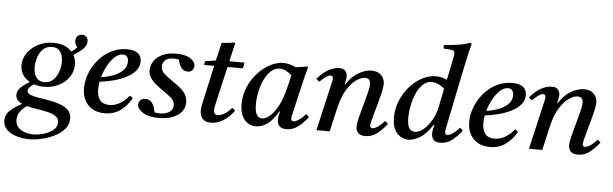

<svg xmlns="http://www.w3.org/2000/svg" viewBox="-86 -967 4590 1437"><g transform="rotate(5 2209.0 -248.5)"><path d="M168 255Q122 255 76.5 242Q31 229 1 201.5Q-29 174 -29 132Q-29 85 7.5 53Q44 21 93 -4Q71 -14 57.5 -29.5Q44 -45 44 -68Q44 -96 66 -120Q88 -144 136 -172Q103 -190 83 -221Q63 -252 63 -293Q63 -344 93.5 -386.5Q124 -429 175 -454.5Q226 -480 287 -480Q376 -480 425 -427Q453 -443 467 -463Q448 -483 448 -510Q448 -530 460.5 -544.5Q473 -559 495 -559Q513 -559 526.5 -547.5Q540 -536 540 -513Q540 -482 513.5 -456Q487 -430 443 -403Q461 -371 461 -331Q461 -279 432 -237Q403 -195 354 -170.5Q305 -146 244 -146Q203 -146 168 -158Q148 -145 136.5 -131.5Q125 -118 125 -106Q125 -87 149.5 -77Q174 -67 212 -61Q250 -55 293 -47.5Q336 -40 374 -26.5Q412 -13 436.5 11Q461 35 461 75Q461 118 432.5 152Q404 186 359 208.5Q314 231 263.5 243Q213 255 168 255ZM131 9Q97 32 79 58.5Q61 85 61 117Q61 152 81 174Q101 196 132 206Q163 216 196 216Q235 216 276 203.5Q317 191 345 167.5Q373 144 373 111Q373 81 349.5 65Q326 49 288.5 40Q251 31 209.5 25Q168 19 131 9ZM244 -181Q276 -181 298.5 -197Q321 -213 335 -238Q349 -263 355.5 -291Q362 -319 362 -343Q362 -365 355.5 -389.5Q349 -414 331 -431Q313 -448 278 -448Q246 -448 223.5 -432Q201 -416 187.5 -391Q174 -366 168 -338.5Q162 -311 162 -287Q162 -263 169 -238.5Q176 -214 194 -197.5Q212 -181 244 -181Z M949 -398Q949 -359 924 -328.5Q899 -298 856.5 -276Q814 -254 762 -240Q710 -226 656 -220Q650 -189 650 -162Q650 -112 672 -82.5Q694 -53 743 -53Q786 -53 824 -76Q862 -99 891 -136Q907 -127 914 -117Q880 -59 831 -23.5Q782 12 714 12Q635 12 589.5 -35.5Q544 -83 544 -163Q544 -219 566 -275Q588 -331 627.5 -377.5Q667 -424 721.5 -452Q776 -480 840 -480Q896 -480 922.5 -458Q949 -436 949 -398ZM664 -255Q711 -261 754.5 -277.5Q798 -294 826 -321.5Q854 -349 854 -389Q854 -411 844 -424.5Q834 -438 812 -438Q781 -438 752 -411.5Q723 -385 700 -343Q677 -301 664 -255Z M1121 12Q1042 12 1000 -16Q958 -44 958 -75Q958 -92 971 -107Q984 -122 1009 -122Q1034 -122 1049.5 -108Q1065 -94 1073.5 -72Q1082 -50 1085 -28Q1096 -25 1106.5 -24Q1117 -23 1127 -23Q1168 -23 1196 -40.5Q1224 -58 1224 -93Q1224 -124 1200 -145.5Q1176 -167 1130 -198Q1103 -217 1078 -237.5Q1053 -258 1037 -283Q1021 -308 1021 -339Q1021 -371 1040.5 -403.5Q1060 -436 1102 -457.5Q1144 -479 1209 -479Q1281 -479 1317 -454Q1353 -429 1353 -400Q1353 -385 1342.5 -369Q1332 -353 1306 -353Q1273 -353 1255.5 -379.5Q1238 -406 1234 -436Q1213 -441 1192 -441Q1152 -441 1131 -422.5Q1110 -404 1110 -375Q1110 -344 1134.5 -321.5Q1159 -299 1206 -267Q1233 -249 1258 -228.5Q1283 -208 1299 -182.5Q1315 -157 1315 -122Q1315 -80 1290 -50Q1265 -20 1221 -4Q1177 12 1121 12Z M1715 -413H1600L1537 -139Q1528 -100 1528 -83Q1528 -67 1535 -57.5Q1542 -48 1560 -48Q1581 -48 1610 -65.5Q1639 -83 1662 -112Q1675 -103 1685 -92Q1650 -43 1605 -15Q1560 13 1512 13Q1480 13 1461.5 0Q1443 -13 1436 -31.5Q1429 -50 1429 -66Q1429 -77 1431 -93Q1433 -109 1438 -132L1500 -413H1425Q1425 -421 1426 -428Q1427 -435 1430 -442L1509 -454Q1516 -483 1524.5 -519.5Q1533 -556 1540 -589Q1564 -591 1589.5 -593.5Q1615 -596 1639 -600L1642 -596Q1635 -566 1628 -535.5Q1621 -505 1610 -457H1723Q1723 -445 1721 -434.5Q1719 -424 1715 -413Z M1850 11Q1819 11 1791 -5.5Q1763 -22 1746 -57Q1729 -92 1729 -147Q1729 -215 1755 -275Q1781 -335 1823 -381Q1865 -427 1915.5 -453.5Q1966 -480 2015 -480Q2034 -480 2058 -474.5Q2082 -469 2108 -456Q2129 -459 2151.5 -462Q2174 -465 2198 -469L2201 -465Q2189 -423 2180 -385.5Q2171 -348 2162 -309L2116 -111Q2115 -104 2112 -93Q2109 -82 2109 -72Q2109 -63 2113 -57Q2117 -51 2127 -51Q2144 -51 2170 -69Q2196 -87 2217 -113Q2230 -104 2240 -93Q2206 -48 2167 -18Q2128 12 2079 12Q2042 12 2026 -6.5Q2010 -25 2010 -53Q2010 -80 2021 -115H2016Q1979 -51 1936.5 -20Q1894 11 1850 11ZM2082 -393Q2061 -412 2038 -423.5Q2015 -435 1991 -435Q1954 -435 1925 -408Q1896 -381 1876 -338.5Q1856 -296 1846 -247.5Q1836 -199 1836 -155Q1836 -95 1852 -73.5Q1868 -52 1890 -52Q1916 -52 1947.5 -77.5Q1979 -103 2009.5 -159.5Q2040 -216 2062 -309Z M2446 -182 2404 0H2304L2386 -355Q2393 -384 2393 -393Q2393 -417 2375 -417Q2361 -417 2338.5 -401.5Q2316 -386 2294 -363Q2287 -368 2281.5 -373Q2276 -378 2271 -384Q2311 -431 2353.5 -454.5Q2396 -478 2433 -478Q2467 -478 2481 -461Q2495 -444 2495 -421Q2495 -409 2491.5 -392.5Q2488 -376 2485 -358H2488Q2526 -419 2577.5 -449.5Q2629 -480 2677 -480Q2725 -480 2750.5 -453.5Q2776 -427 2776 -389Q2776 -368 2768.5 -333Q2761 -298 2750 -258Q2739 -218 2728 -179.5Q2717 -141 2709.5 -111.5Q2702 -82 2702 -70Q2702 -63 2706 -57Q2710 -51 2720 -51Q2737 -51 2763 -69Q2789 -87 2810 -113Q2823 -104 2833 -93Q2799 -48 2759.5 -18Q2720 12 2672 12Q2635 12 2618 -6.5Q2601 -25 2601 -53Q2601 -73 2608.5 -106Q2616 -139 2627 -178Q2638 -217 2648.5 -255.5Q2659 -294 2666.5 -326Q2674 -358 2674 -376Q2674 -396 2665 -409Q2656 -422 2633 -422Q2604 -422 2568 -397Q2532 -372 2499.5 -321Q2467 -270 2448 -190Z M3180 -117H3175Q3128 -44 3081 -16.5Q3034 11 2995 11Q2947 11 2910.5 -27Q2874 -65 2874 -147Q2874 -212 2898.5 -272Q2923 -332 2964.5 -379Q3006 -426 3057 -453Q3108 -480 3160 -480Q3180 -480 3201.5 -475.5Q3223 -471 3244 -461L3276 -617Q3279 -631 3281 -643Q3283 -655 3283 -662Q3283 -681 3265.5 -685.5Q3248 -690 3200 -691Q3199 -698 3198.5 -704.5Q3198 -711 3199 -718Q3253 -722 3304.5 -729.5Q3356 -737 3393 -752L3406 -745Q3396 -708 3385.5 -664Q3375 -620 3364 -565L3271 -111Q3270 -104 3267.5 -92.5Q3265 -81 3265 -72Q3265 -50 3283 -50Q3300 -50 3326 -68Q3352 -86 3373 -112Q3386 -103 3396 -92Q3362 -47 3322.5 -17Q3283 13 3235 13Q3199 13 3184 -4.5Q3169 -22 3169 -51Q3169 -65 3172 -80Q3175 -95 3180 -117ZM3200 -249 3229 -392Q3200 -417 3175.5 -426Q3151 -435 3134 -435Q3097 -435 3068 -408Q3039 -381 3020 -338.5Q3001 -296 2991 -247Q2981 -198 2981 -154Q2981 -97 2996.5 -74.5Q3012 -52 3038 -52Q3071 -52 3104 -80Q3137 -108 3163 -153Q3189 -198 3200 -249Z M3843 -398Q3843 -359 3818 -328.5Q3793 -298 3750.5 -276Q3708 -254 3656 -240Q3604 -226 3550 -220Q3544 -189 3544 -162Q3544 -112 3566 -82.5Q3588 -53 3637 -53Q3680 -53 3718 -76Q3756 -99 3785 -136Q3801 -127 3808 -117Q3774 -59 3725 -23.5Q3676 12 3608 12Q3529 12 3483.5 -35.5Q3438 -83 3438 -163Q3438 -219 3460 -275Q3482 -331 3521.5 -377.5Q3561 -424 3615.5 -452Q3670 -480 3734 -480Q3790 -480 3816.5 -458Q3843 -436 3843 -398ZM3558 -255Q3605 -261 3648.5 -277.5Q3692 -294 3720 -321.5Q3748 -349 3748 -389Q3748 -411 3738 -424.5Q3728 -438 3706 -438Q3675 -438 3646 -411.5Q3617 -385 3594 -343Q3571 -301 3558 -255Z M4043 -182 4001 0H3901L3983 -355Q3990 -384 3990 -393Q3990 -417 3972 -417Q3958 -417 3935.5 -401.5Q3913 -386 3891 -363Q3884 -368 3878.5 -373Q3873 -378 3868 -384Q3908 -431 3950.5 -454.5Q3993 -478 4030 -478Q4064 -478 4078 -461Q4092 -444 4092 -421Q4092 -409 4088.5 -392.5Q4085 -376 4082 -358H4085Q4123 -419 4174.5 -449.5Q4226 -480 4274 -480Q4322 -480 4347.5 -453.5Q4373 -427 4373 -389Q4373 -368 4365.5 -333Q4358 -298 4347 -258Q4336 -218 4325 -179.5Q4314 -141 4306.5 -111.5Q4299 -82 4299 -70Q4299 -63 4303 -57Q4307 -51 4317 -51Q4334 -51 4360 -69Q4386 -87 4407 -113Q4420 -104 4430 -93Q4396 -48 4356.5 -18Q4317 12 4269 12Q4232 12 4215 -6.5Q4198 -25 4198 -53Q4198 -73 4205.5 -106Q4213 -139 4224 -178Q4235 -217 4245.5 -255.5Q4256 -294 4263.5 -326Q4271 -358 4271 -376Q4271 -396 4262 -409Q4253 -422 4230 -422Q4201 -422 4165 -397Q4129 -372 4096.5 -321Q4064 -270 4045 -190Z"/></g></svg>

Font: Tiro Devanagari Marathi
Style: Italic
Weight: 400
Italic angle: -11°
Designer: Devanagari: John Hudson & Fiona Ross, assisted by Paul Hanslow. Latin: John Hudson with Paul Hanslow, assisted by Kaja S
Foundry: Tiro Typeworks Ltd.
Version: Version 1.52